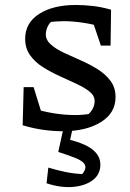

<svg xmlns="http://www.w3.org/2000/svg" viewBox="-20 -520 521 771"><path d="M231 7Q196 7 155 1.5Q114 -4 71 -17L107 -86Q153 -72 196.5 -65Q240 -58 283 -58Q299 -58 314.5 -59.5Q330 -61 346 -63L312 -45Q332 -55 346 -73.5Q360 -92 360 -114Q360 -136 340 -152Q320 -168 288 -183Q256 -198 220.5 -214Q185 -230 153 -250Q121 -270 101 -298Q81 -326 81 -364Q81 -428 137 -464Q193 -500 284 -500Q317 -500 352.5 -496Q388 -492 426 -481L401 -409Q357 -422 315 -428.5Q273 -435 237 -435Q222 -435 207 -434Q192 -433 174 -431L202 -444Q182 -434 173 -416.5Q164 -399 164 -382Q164 -359 184.5 -341Q205 -323 237 -308Q269 -293 304.5 -277.5Q340 -262 372 -242Q404 -222 424 -195Q444 -168 444 -130Q444 -66 385 -29.5Q326 7 231 7ZM71 -17 75 -170H115L162 -18ZM385 -337 336 -482 426 -481 424 -337ZM167 216 174 153Q211 164 242.5 170.5Q274 177 310 179Q315 174 319 166Q323 158 323 152Q323 141 313.5 132Q304 123 280.5 113.5Q257 104 214 90L239 36Q315 53 349 78.5Q383 104 383 141Q383 180 353 203Q323 226 274 230.5Q225 235 167 216ZM237 -15H274L251 90H214Z"/></svg>

Font: Piazzolla Thin Medium
Style: Regular
Weight: 500
Version: Version 2.005